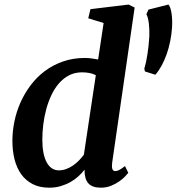

<svg xmlns="http://www.w3.org/2000/svg" viewBox="-20 -826 787 855"><path d="M199.7 9.8Q156.2 9.8 125.2 -6.3Q94.2 -22.5 74.2 -50.5Q54.2 -78.6 44.7 -116.7Q35.2 -154.8 35.2 -198.7Q35.2 -241.2 44.2 -285.2Q53.2 -329.1 71.5 -370.1Q89.8 -411.1 116.9 -447Q144 -482.9 179.9 -509.8Q215.8 -536.6 260.5 -552.2Q305.2 -567.9 358.4 -567.9Q372.6 -567.9 387.5 -565.9Q402.3 -564 417 -561L441.4 -723.6L373 -744.6L382.8 -785.2L552.7 -805.7L579.6 -792.5L479.5 -101.6Q477.1 -84 480.2 -74Q483.4 -64 493.2 -64Q500 -64 509.5 -68.4Q519 -72.8 536.6 -86.4L551.3 -56.2Q547.4 -51.3 537.4 -40.5Q527.3 -29.8 511.5 -18.6Q495.6 -7.3 474.9 1.2Q454.1 9.8 428.7 9.8Q390.6 9.8 373.3 -9.8Q356 -29.3 356.4 -70.3Q345.2 -55.7 329.6 -41.3Q314 -26.9 294.2 -15.6Q274.4 -4.4 250.7 2.7Q227.1 9.8 199.7 9.8ZM242.2 -67.4Q259.3 -67.4 275.4 -73.5Q291.5 -79.6 305.9 -89.6Q320.3 -99.6 332.3 -112.1Q344.2 -124.5 353.5 -137.2L406.7 -491.2Q393.6 -498 377.9 -501Q362.3 -503.9 345.2 -503.9Q313 -503.9 287.4 -490.5Q261.7 -477.1 241.9 -454.1Q222.2 -431.2 208.3 -401.1Q194.3 -371.1 185.5 -337.9Q176.8 -304.7 172.6 -270.5Q168.5 -236.3 168.5 -205.1Q168.5 -138.7 188 -103Q207.5 -67.4 242.2 -67.4ZM625.5 -507.8 622.6 -520Q630.9 -546.9 636.7 -585Q642.6 -623 645 -664.6Q645.5 -678.2 645 -693.4Q644.5 -708.5 642.8 -721.9Q641.1 -735.4 638.2 -746.3Q635.3 -757.3 631.8 -762.7L641.1 -783.2L730 -805.7Q735.4 -799.8 738.8 -789.1Q742.2 -778.3 744.1 -764.9Q746.1 -751.5 746.6 -735.6Q747.1 -719.7 746.1 -703.6Q744.1 -673.3 738 -642.8Q731.9 -612.3 722.2 -584.7Q712.4 -557.1 699.5 -533.4Q686.5 -509.8 671.9 -493.2Z"/></svg>

Font: Brush Lettering One
Style: Bold Italic
Weight: 400
Italic angle: -7°
Designer: Eben Sorkin
Foundry: Eben Sorkin
Version: Version 1.001